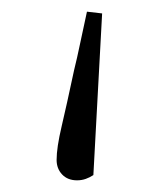

<svg xmlns="http://www.w3.org/2000/svg" viewBox="-20 -180 268 329"><path d="M155 -157 140 120Q134 124 127 126.5Q120 129 112 129Q96 129 86.5 119Q77 109 77 94Q77 73 85.5 37Q94 1 107 -60Q112 -80 117.5 -106.5Q123 -133 129 -160Z"/></svg>

Font: Source Serif 4 SmText Light
Style: Regular
Weight: 300
Designer: Frank Grießhammer
Foundry: Adobe
Version: Version 4.005;hotconv 1.1.0;makeotfexe 2.6.0